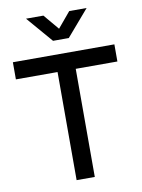

<svg xmlns="http://www.w3.org/2000/svg" viewBox="-101 -1018 806 1087"><g transform="rotate(-10 302.0 -475.0)"><path d="M126 -950H226L300.5 -861.5L374.5 -950H474.5L345.5 -800H255ZM249.5 0V-621.5H10V-720H593.5V-621.5H354V0Z"/></g></svg>

Font: Manrope KiralyPet SmBd KiralyPet
Style: Regular
Weight: 600
Designer: Mikhail Sharanda
Foundry: Mikhail Sharanda
Version: Version 4.502